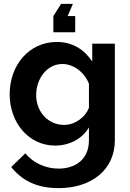

<svg xmlns="http://www.w3.org/2000/svg" viewBox="-20 -750 674 993"><path d="M357 -730H296L256 -667V-583H369V-667H330ZM30 -262C30 -118 126 3 266 3C337 3 405 -31 440 -91V-25C440 77 367 122 283 122C215 122 151 92 111 43L38 114C94 183 169 223 283 223C451 223 574 130 574 -25V-524H457V-432C417 -493 355 -533 274 -533C130 -533 30 -413 30 -262ZM440 -192C421 -144 369 -104 311 -104C229 -104 167 -172 167 -258C167 -341 221 -419 303 -419C359 -419 416 -378 440 -317Z"/></svg>

Font: FIGSv2-sans-serif
Style: Bold
Weight: 700
Designer: Matt McInerney, Pablo Impallari, Rodrigo Fuenzalida,Mirko Velimirovic
Foundry: Matt McInerney, Pablo Impallari, Rodrigo Fuenzalida
Version: Version 4.021;hotconv 1.0.109;makeotfexe 2.5.65596